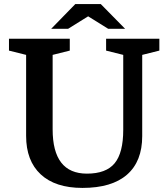

<svg xmlns="http://www.w3.org/2000/svg" viewBox="-20 -910 824 941"><path d="M584 -274V-641L500 -662V-720H761V-662L677 -641V-243Q677 -119 602.5 -54Q528 11 384 11Q251 11 179.5 -55.5Q108 -122 108 -244V-641L24 -662V-720H322V-662L238 -641V-276Q238 -59 406 -59Q500 -59 542 -110Q584 -161 584 -274ZM593 -769 474 -890H349L231 -769H314L412 -830L510 -769Z"/></svg>

Font: Domine
Style: Bold
Weight: 700
Designer: Pablo Impallari, Rodrigo Fuenzalida, Brenda Gallo
Foundry: Pablo Impallari, Rodrigo Fuenzalida, Brenda Gallo
Version: Version 2.000